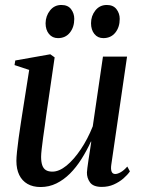

<svg xmlns="http://www.w3.org/2000/svg" viewBox="-20 -742 569 773"><path d="M143.5 11Q112.5 11 90.8 -1.5Q69 -14 57.5 -37.5Q46 -61 46 -94.5Q46 -107.5 48.5 -132.2Q51 -157 55 -185.8Q59 -214.5 62.8 -239.2Q66.5 -264 68.5 -276.5L97.5 -460.5L38.5 -480L41.5 -498.5L182.5 -523.5L200 -511L166 -277.5Q164 -260.5 160.5 -236.5Q157 -212.5 153.5 -187.5Q150 -162.5 147.8 -141.8Q145.5 -121 145.5 -110.5Q145.5 -90 150.2 -76.5Q155 -63 165 -57Q175 -51 191 -51Q218 -51 247.8 -75.2Q277.5 -99.5 305.2 -140.8Q333 -182 353.5 -233.5L394.5 -514H491.5L428 -78.5Q425.5 -61.5 429.2 -51.5Q433 -41.5 444 -41.5Q453.5 -41.5 466.2 -48.8Q479 -56 492.5 -71.5L503 -52Q493.5 -38 476.8 -23.5Q460 -9 438 0.8Q416 10.5 390 10.5Q355.5 10.5 342.5 -7.5Q329.5 -25.5 330 -48Q330 -52 331.8 -66.2Q333.5 -80.5 336.5 -99.8Q339.5 -119 342.5 -138.5Q345.5 -158 347.5 -172H346Q329 -135 308 -101.8Q287 -68.5 261.8 -43.2Q236.5 -18 207 -3.5Q177.5 11 143.5 11ZM213.5 -588.5Q191 -588.5 177.2 -605.2Q163.5 -622 163.5 -648.5Q164 -678 181.5 -700Q199 -722 227 -722Q253.5 -722 266.2 -705Q279 -688 279 -666Q279 -632.5 261.2 -610.5Q243.5 -588.5 213.5 -588.5ZM396 -588.5Q373.5 -588.5 360 -605.2Q346.5 -622 346.5 -648.5Q346.5 -678 364 -700Q381.5 -722 410 -722Q436 -722 449 -705Q462 -688 462 -666Q462 -632.5 444.2 -610.5Q426.5 -588.5 396 -588.5Z"/></svg>

Font: Merriweather 120pt
Style: Italic
Weight: 400
Italic angle: -7.8°
Version: Version 2.101